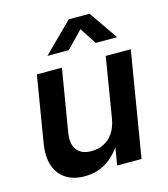

<svg xmlns="http://www.w3.org/2000/svg" viewBox="-111 -825 805 922"><g transform="rotate(-15 291.0 -364.0)"><path d="M197.3 9.8Q143.1 9.8 105.2 -13.9Q67.4 -37.6 51.5 -83.3Q35.6 -128.9 46.4 -194.8L100.6 -522.5H225.1L173.8 -214.4Q164.6 -158.2 187.3 -128.4Q210 -98.6 259.3 -98.6Q292 -98.6 320.1 -112.1Q348.1 -125.5 367.4 -153.6Q386.7 -181.6 394 -224.6L442.9 -522.5H567.4L481 0H359.9L381.3 -131.8H401.9Q366.2 -63 315.2 -26.6Q264.2 9.8 197.3 9.8ZM278.8 -595.2H173.3V-596.2L316.9 -738.3H420.4L518.6 -596.2V-595.2H412.6L358.9 -678.2Z"/></g></svg>

Font: Inter 28pt SemiBold
Style: Italic
Weight: 600
Italic angle: -9.3988°
Designer: Rasmus Andersson
Foundry: rsms
Version: Version 4.001;git-66647c0bb